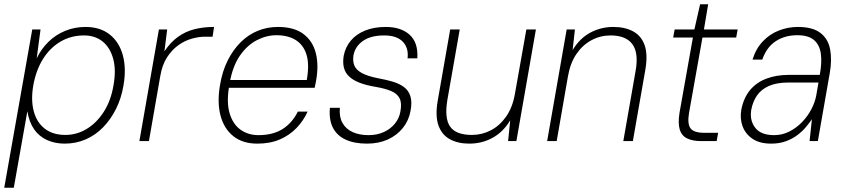

<svg xmlns="http://www.w3.org/2000/svg" viewBox="-32 -665 3993 905"><path d="M-12 220 120 -526H159L141 -390Q162 -434 196 -467.5Q230 -501 275 -519.5Q320 -538 371 -538Q440 -538 485 -502.5Q530 -467 547 -404.5Q564 -342 550 -262Q540 -202 515 -152Q490 -102 454 -65Q418 -28 372 -8Q326 12 273 12Q227 12 189.5 -5Q152 -22 128.5 -56Q105 -90 97 -141L33 220ZM276 -29Q330 -29 377 -57.5Q424 -86 457.5 -138.5Q491 -191 503 -263Q516 -335 501.5 -388Q487 -441 451.5 -469.5Q416 -498 364 -498Q303 -498 253.5 -469Q204 -440 171 -387.5Q138 -335 125 -263Q113 -194 127 -141Q141 -88 179 -58.5Q217 -29 276 -29Z M625 0 717 -526H756L743 -423Q772 -466 806.5 -491Q841 -516 883.5 -527Q926 -538 977 -538L970 -492H933Q906 -492 873 -483Q840 -474 809.5 -452.5Q779 -431 755.5 -395Q732 -359 723 -304L670 0Z M1181 12Q1112 12 1068 -23Q1024 -58 1007.5 -120Q991 -182 1005 -264Q1016 -330 1041.5 -380.5Q1067 -431 1103 -466.5Q1139 -502 1183.5 -520Q1228 -538 1278 -538Q1354 -538 1398 -505Q1442 -472 1456.5 -415Q1471 -358 1458 -285Q1457 -277 1455 -269.5Q1453 -262 1451 -251H1034L1040 -288H1414Q1427 -362 1412.5 -408Q1398 -454 1361.5 -476.5Q1325 -499 1271 -499Q1224 -499 1178.5 -475.5Q1133 -452 1099 -403Q1065 -354 1051 -276L1048 -259Q1035 -182 1050.5 -130.5Q1066 -79 1102 -53.5Q1138 -28 1186 -28Q1254 -28 1299.5 -56.5Q1345 -85 1372 -139H1418Q1398 -95 1365 -61Q1332 -27 1286.5 -7.5Q1241 12 1181 12Z M1698 12Q1638 12 1597 -7Q1556 -26 1537 -63.5Q1518 -101 1523 -157H1570Q1566 -115 1582 -86Q1598 -57 1630 -42.5Q1662 -28 1705 -28Q1745 -28 1777 -42.5Q1809 -57 1829.5 -82.5Q1850 -108 1855 -138Q1863 -179 1851.5 -201.5Q1840 -224 1811.5 -236Q1783 -248 1736 -256Q1694 -263 1663 -275Q1632 -287 1613.5 -304.5Q1595 -322 1589 -346Q1583 -370 1588 -402Q1596 -443 1621.5 -473.5Q1647 -504 1689 -521Q1731 -538 1786 -538Q1859 -538 1899.5 -500.5Q1940 -463 1935 -390H1889Q1895 -439 1866.5 -468.5Q1838 -498 1779 -498Q1715 -498 1678 -471.5Q1641 -445 1634 -403Q1630 -378 1638 -357Q1646 -336 1673 -321Q1700 -306 1751 -296Q1790 -289 1821 -279.5Q1852 -270 1873 -254Q1894 -238 1902.5 -211Q1911 -184 1903 -142Q1895 -97 1867 -62Q1839 -27 1796 -7.5Q1753 12 1698 12Z M2180 12Q2126 12 2088 -9Q2050 -30 2034.5 -74.5Q2019 -119 2031 -189L2090 -526H2135L2077 -196Q2062 -108 2089.5 -68.5Q2117 -29 2192 -29Q2240 -29 2282 -51Q2324 -73 2354 -116Q2384 -159 2395 -222L2449 -526H2494L2402 0H2363L2373 -98Q2340 -43 2290 -15.5Q2240 12 2180 12Z M2547 0 2639 -526H2678L2667 -429Q2701 -485 2751 -511.5Q2801 -538 2859 -538Q2914 -538 2952.5 -517Q2991 -496 3006.5 -452Q3022 -408 3010 -337L2951 0H2906L2964 -331Q2979 -416 2948.5 -457Q2918 -498 2846 -498Q2798 -498 2756 -475.5Q2714 -453 2685 -410.5Q2656 -368 2645 -305L2592 0Z M3272 0Q3233 0 3207 -12.5Q3181 -25 3172 -54.5Q3163 -84 3171 -134L3234 -488H3141L3148 -526H3241L3268 -645H3306L3286 -526H3445L3438 -488H3279L3216 -134Q3207 -82 3222.5 -60.5Q3238 -39 3288 -39H3353L3346 0Z M3603 12Q3549 12 3515.5 -10.5Q3482 -33 3468.5 -69Q3455 -105 3462 -147Q3473 -204 3503.5 -240.5Q3534 -277 3581 -294.5Q3628 -312 3685 -312H3832Q3843 -371 3837 -412.5Q3831 -454 3804.5 -476.5Q3778 -499 3726 -499Q3667 -499 3624 -470.5Q3581 -442 3561 -384H3515Q3531 -436 3564 -470.5Q3597 -505 3640 -521.5Q3683 -538 3729 -538Q3799 -538 3835.5 -509.5Q3872 -481 3881 -431.5Q3890 -382 3879 -320L3823 0H3784L3795 -103Q3784 -87 3767.5 -67Q3751 -47 3727.5 -29Q3704 -11 3673 0.5Q3642 12 3603 12ZM3617 -28Q3655 -28 3688.5 -45Q3722 -62 3748.5 -89.5Q3775 -117 3792 -149.5Q3809 -182 3815 -213L3826 -276H3684Q3628 -276 3591.5 -259.5Q3555 -243 3535.5 -214Q3516 -185 3509 -147Q3501 -97 3528 -62.5Q3555 -28 3617 -28Z"/></svg>

Font: DM Sans 9pt ExtraLight
Style: Italic
Weight: 250
Italic angle: -10°
Version: Version 4.004;gftools[0.9.30]